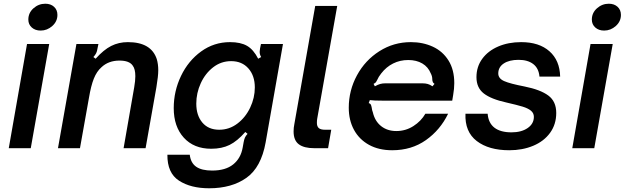

<svg xmlns="http://www.w3.org/2000/svg" viewBox="-20 -795 3351 1030"><path d="M145 0H27L125 -559H244ZM132 -690Q132 -726 159.5 -750.5Q187 -775 223 -775Q252 -775 270 -758.5Q288 -742 288 -715Q288 -680 260.5 -655.5Q233 -631 198 -631Q169 -631 150.5 -647.5Q132 -664 132 -690Z M291 0 390 -559H508L503 -535Q501 -520 496 -510Q491 -500 481 -489L493 -480Q536 -528 576.5 -548.5Q617 -569 666 -569Q791 -569 821 -478Q829 -451 829 -418Q829 -387 819 -327L761 0H643L700 -327Q706 -362 706 -386Q706 -425 692 -443Q674 -470 621 -470Q562 -470 524 -434Q499 -412 483.5 -373.5Q468 -335 457 -269L409 0Z M878 35H998Q1003 79 1032.5 99.5Q1062 120 1118 120Q1190 120 1231 87Q1272 54 1282 -4L1287 -32Q1290 -48 1294 -57Q1298 -66 1308 -77L1296 -87Q1253 -38 1211.5 -17.5Q1170 3 1113 3Q1020 3 966 -56.5Q912 -116 912 -215Q912 -306 951 -387.5Q990 -469 1059 -519Q1128 -569 1214 -569Q1271 -569 1305.5 -549Q1340 -529 1365 -480L1381 -489Q1373 -502 1373 -517Q1373 -521 1375 -535L1380 -559H1498L1405 -31Q1381 103 1302 159Q1223 215 1102 215Q1003 215 940 174Q877 133 878 35ZM1347 -326Q1347 -389 1312.5 -428Q1278 -467 1220 -467Q1166 -467 1123.5 -434Q1081 -401 1057 -348.5Q1033 -296 1033 -239Q1033 -176 1065.5 -137.5Q1098 -99 1156 -99Q1210 -99 1253.5 -132Q1297 -165 1322 -217.5Q1347 -270 1347 -326Z M1666 0Q1611 0 1583 -21Q1555 -42 1555 -90Q1555 -110 1559 -129L1671 -763H1789L1682 -160Q1680 -151 1680 -136Q1680 -117 1690 -108Q1700 -99 1724 -99H1757L1740 0Z M1851 -217Q1851 -310 1895 -391Q1939 -472 2015.5 -520.5Q2092 -569 2184 -569Q2249 -569 2302 -544.5Q2355 -520 2386 -470.5Q2417 -421 2417 -349Q2417 -320 2411 -285L2406 -255H2036Q1984 -255 1964 -258L1958 -242Q1966 -240 1969 -234.5Q1972 -229 1974 -218Q1976 -202 1980 -193Q1991 -145 2024.5 -118.5Q2058 -92 2106 -92Q2156 -92 2197.5 -118.5Q2239 -145 2262 -185H2384Q2342 -98 2265 -43.5Q2188 11 2084 11Q2012 11 1959.5 -18Q1907 -47 1879 -98.5Q1851 -150 1851 -217ZM1991 -332Q2007 -341 2019.5 -344.5Q2032 -348 2047 -348H2246Q2262 -348 2274.5 -344.5Q2287 -341 2300 -332L2311 -345Q2304 -350 2302 -354.5Q2300 -359 2299.5 -363.5Q2299 -368 2299 -370Q2299 -386 2291 -401Q2277 -436 2245.5 -454.5Q2214 -473 2170 -473Q2126 -473 2089 -454.5Q2052 -436 2025 -401Q2010 -382 2004 -367Q2000 -359 1997 -354.5Q1994 -350 1984 -345Z M2477 -185H2596Q2600 -135 2632.5 -110Q2665 -85 2724 -85Q2777 -85 2810.5 -108Q2844 -131 2844 -168Q2844 -188 2828.5 -201Q2813 -214 2783.5 -223Q2754 -232 2697 -245Q2615 -263 2575.5 -293.5Q2536 -324 2536 -381Q2536 -437 2567 -479.5Q2598 -522 2652.5 -545.5Q2707 -569 2776 -569Q2872 -569 2927.5 -520Q2983 -471 2985 -384H2874Q2870 -429 2840.5 -451.5Q2811 -474 2762 -474Q2712 -474 2682.5 -454.5Q2653 -435 2653 -401Q2653 -374 2684.5 -360Q2716 -346 2794 -331Q2879 -314 2921.5 -282.5Q2964 -251 2964 -189Q2964 -128 2931 -82.5Q2898 -37 2840.5 -13Q2783 11 2712 11Q2602 11 2537.5 -38.5Q2473 -88 2477 -185Z M3168 0H3050L3148 -559H3267ZM3155 -690Q3155 -726 3182.5 -750.5Q3210 -775 3246 -775Q3275 -775 3293 -758.5Q3311 -742 3311 -715Q3311 -680 3283.5 -655.5Q3256 -631 3221 -631Q3192 -631 3173.5 -647.5Q3155 -664 3155 -690Z"/></svg>

Font: Open Sauce Sans SemiBold Italic
Style: Regular
Weight: 600
Italic angle: -10°
Designer: Alfredo Marco Pradil
Foundry: Creative Sauce Fz LLC
Version: Version 1.477